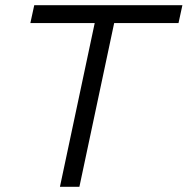

<svg xmlns="http://www.w3.org/2000/svg" viewBox="-20 -720 723 740"><path d="M211 0 345 -631H97L112 -700H683L668 -631H420L286 0Z"/></svg>

Font: Red Hat Display
Style: Italic
Weight: 300
Italic angle: -12°
Designer: Pentagram, MCKL
Foundry: Pentagram, MCKL
Version: Version 1.023